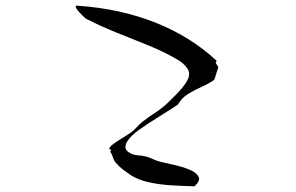

<svg xmlns="http://www.w3.org/2000/svg" viewBox="-20 -668 1040 675"><path d="M747 -429Q743 -419 740 -408Q737 -397 733 -387Q712 -373 687.5 -362Q663 -351 641 -337.5Q619 -324 606 -301Q578 -282 553.5 -267Q529 -252 503 -235Q492 -228 468 -211Q444 -194 430 -175Q421 -162 421 -150Q421 -138 439 -129Q450 -123 465 -122Q480 -121 492 -118Q505 -115 515.5 -109.5Q526 -104 545 -99Q569 -94 601.5 -86Q634 -78 656 -67Q674 -57 679 -44.5Q684 -32 664 -13Q625 -14 582.5 -16.5Q540 -19 502 -27.5Q464 -36 437 -54Q424 -63 411 -73Q398 -83 387 -96Q380 -104 376.5 -116Q373 -128 367 -135Q372 -139 371 -140Q370 -141 368 -142Q364 -144 364 -146Q366 -153 381.5 -164Q397 -175 414.5 -185.5Q432 -196 439 -201Q450 -209 459.5 -219.5Q469 -230 481 -240Q501 -256 523 -270Q545 -284 564 -301Q579 -315 600.5 -337Q622 -359 633 -376Q653 -406 639.5 -426Q626 -446 603 -459Q555 -487 499 -509.5Q443 -532 387 -554.5Q331 -577 281 -603Q256 -626 249 -637.5Q242 -649 251 -648Q402 -638 526.5 -588.5Q651 -539 742 -454Q738 -450 739 -446.5Q740 -443 743 -440Q744 -438 745.5 -435.5Q747 -433 747 -429Z"/></svg>

Font: Yuji Boku
Style: Regular
Weight: 400
Designer: Kataoka Yuji
Foundry: Kinuta Font Factory
Version: Version 3.002